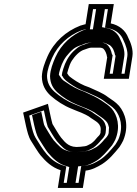

<svg xmlns="http://www.w3.org/2000/svg" viewBox="-20 -828 671 943"><path d="M395.1 -708 374.2 -702C304.6 -674.8 245.2 -622.9 213.3 -551C200.6 -521.6 186.8 -487.3 185.6 -452C185.9 -409.9 203.9 -380.8 228.7 -358C258.4 -332 292.8 -309.2 333.4 -293L357.8 -283C373.1 -277.6 386.3 -271.7 400 -265L414.7 -257C418.9 -254.3 423.1 -251.3 427.3 -248C448.3 -232.4 480.2 -222.5 474 -183C474.2 -180.3 474.1 -177.7 473.7 -175C473.5 -173.7 473 -172.7 472.2 -172C471.3 -166.1 462.2 -157.8 458.4 -154C449.1 -142.1 440 -131.9 427.5 -123L412.2 -115C402.4 -109.1 394.4 -109.6 372.9 -107C320.9 -100.6 300.8 -127.3 280.1 -152C269.5 -164.5 245.1 -207.5 237.7 -219C234.9 -227.2 232.2 -242.5 229.8 -251L215.4 -318L93.6 -275L107.9 -208C114.1 -182.4 119.9 -155.8 132.5 -136C139.7 -124.5 170.8 -74 179.3 -65C204.7 -34.8 234 -6.2 277.7 8L264 95H387L400.4 10C432.3 6.5 457.9 -7.8 481.5 -22C516.7 -44.6 540.2 -73.7 566.8 -106C573.8 -116.7 579.8 -127 584.7 -137C615.9 -210.5 594.8 -272.4 564.8 -308C546.4 -328.2 532.4 -335.8 510.6 -351C484.8 -371.3 450.9 -384 418.2 -399C385.9 -409.4 361.3 -423.7 336.8 -441C328.1 -447.9 317.7 -453.2 313.3 -463C311.5 -464.3 310.8 -465.7 311 -467L310.1 -468L310.6 -471L315.1 -487C319.4 -501.3 325.2 -518.2 332.9 -530C346.7 -550.9 370.3 -578.6 396.7 -585C405.3 -587.7 419.1 -594 428.1 -594H472.1C476.4 -594 480.6 -592.1 483.6 -591C484.9 -591 485.9 -590.7 486.4 -590C496.5 -581.4 503.7 -564.5 505.8 -548L506.6 -547L489.8 -441H612.8L630.3 -551C635.6 -584.5 621.1 -620.8 609.8 -643C596.9 -677.8 566 -704.3 523.9 -713L539 -808H416L400.3 -709C399.1 -709 396.4 -708 395.1 -708ZM498.7 -175C500.5 -186.5 500.4 -195 500.6 -204.6C497.4 -213.8 496.9 -224 486.2 -236.7C472.9 -252.5 456.5 -259.9 444.8 -268.5C438.7 -273.4 435.4 -275.7 430 -279L414.3 -287.6C399.6 -294.8 385.4 -301.1 370 -306.5L346 -316.4C307.8 -331.6 275.4 -353.1 247.2 -377.7C224.6 -398.6 211.4 -421.7 210.9 -455.6C212.1 -485.5 224 -515.7 236.3 -544.3C264.5 -607.9 317 -653.8 378.9 -678.4L398.3 -684H421.3L437 -783H510L495.7 -692.5L515.1 -688.5C551.2 -681 575.8 -658.6 586.3 -630.2C597 -609.1 609.2 -575.5 605.3 -551L591.8 -466H518.8L533.3 -557.3L529.9 -561.4C526 -581.2 518.9 -597.8 504.6 -610C501.4 -613.8 493.2 -615.5 493.2 -615.5C490.1 -616.7 484.8 -619 476 -619H432C414.1 -619 399 -610.9 393.3 -609C364.6 -601.5 349.9 -583.8 338.2 -573.7C315.6 -550.2 300.7 -523 290.9 -490.3L285.8 -472.6L283.5 -457.6L287.6 -452.7C294.7 -436.8 312 -426.2 319.7 -420.2C345.7 -401.8 371.6 -386.8 405.8 -375.5C440.4 -359.7 470.7 -348.1 493 -330.5C515.1 -313.1 528.1 -307.9 544.5 -290C570.8 -258.5 587.6 -205.8 561.9 -144.2C557.9 -136.1 552.3 -126.6 547.1 -118.5C520.1 -85.8 499.6 -61.4 470.5 -42.6C446.8 -28.3 426.9 -17.6 401.6 -14.8L379 -12.4L365.9 70H292.9L305.7 -10.5L288.9 -15.9C221.5 -37.7 190.3 -93.9 154.6 -151.5C144.7 -167 138.8 -191.5 132.7 -217L123.4 -260.3L195.6 -285.8L205.1 -241.5C207.2 -234 210.4 -216.9 214.4 -205.4C222 -193.5 245.3 -151.3 259.6 -134.3C269 -123.1 280.4 -111.6 291.5 -101.5C311.2 -83.4 339.7 -78.2 372.1 -82.2C390.4 -84.4 404.9 -83.9 421.9 -93.7L438.3 -102.3C454 -113.4 467.1 -127.6 476.2 -139.2C480.2 -143.1 496 -157.9 498.7 -175ZM519.7 -606C535.7 -592.4 541.6 -576.2 545.1 -557.3L547.8 -554.2L533.8 -466H576.8L590.3 -551C594.7 -578.9 581.6 -613.2 571 -634.2C559.7 -664.6 534.3 -683.7 508 -689.2L481 -694.7L495 -783H452L436.3 -684H403.7L390.7 -680.3C334.6 -657.5 281.3 -612.8 252 -546.7C239.6 -517.8 227 -486.3 225.8 -454.3C226.3 -417.4 241 -393.3 262.5 -373.6C289.3 -350.1 321.4 -328.8 357.6 -314.4L381.2 -304.7C398.2 -298.6 413 -291.9 427.4 -284.9L443.7 -276C449.4 -272.4 453.9 -269.3 459.6 -264.8C470.5 -256.7 485.4 -248.9 500.5 -233.5C511.7 -222.2 512.4 -210.8 515.4 -201.9C515.3 -196.2 515.2 -191.3 514.3 -184.9C514.4 -181.6 514.2 -178.3 513.7 -175C511.4 -160.2 498.1 -148.4 493.1 -143.5C483.1 -130.8 471 -117.9 454.2 -106L437.3 -97.1C416.1 -84.8 390.3 -84.1 376.9 -82.5C336.1 -77.5 298.2 -85.5 276.2 -105.6C265 -115.9 253.5 -127.5 244.1 -138.7C230.8 -154.5 207.1 -197 200.1 -207.8C194.2 -217 192.5 -236 190 -244.8L182.7 -279L137.2 -262.9L147.8 -213.9C153.9 -188.4 160 -162.9 170.2 -147.1C177.3 -135.5 207.9 -86.6 215.3 -78.3C240.1 -48.7 266.8 -24.8 299 -14.4L320.2 -7.6L307.9 70H350.9L363.7 -10.9L397.3 -14.6C413.1 -16.3 431 -24.6 454.5 -38.8C481.6 -56.3 503.8 -82.2 530.5 -114.5C536 -123 541.9 -133 546.1 -141.6C573.8 -207.5 554.6 -263.8 529 -294.4C513.3 -311.6 502.8 -317.2 479.5 -333.3C457 -349 430 -361.2 394.5 -377.4C358.9 -389.2 330.8 -405.6 305.5 -423.5C299.7 -427.6 286.5 -433.3 277.6 -448.5C274.7 -452.6 271.6 -457.7 269 -460.8L270.8 -472L275.6 -489.1C285.2 -520.9 298.5 -545.5 320.2 -568.2C330.6 -579 344.7 -597.1 382.5 -607.5C386.1 -608.7 402.1 -619 432 -619H476C501.2 -619 503.4 -612 519.7 -606Z"/></svg>

Font: Tape
Style: Regular
Weight: 500
Foundry: Cannot Into Space Fonts
Version: Version 0.97